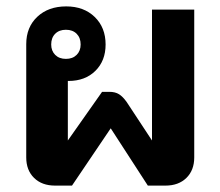

<svg xmlns="http://www.w3.org/2000/svg" viewBox="-20 -580 689 600"><path d="M587 -550V-88Q587 -48 562.5 -24Q538 0 497 0H442L326 -179L205 0H152Q111 0 86.5 -24Q62 -48 62 -88V-442Q62 -495 96.5 -527.5Q131 -560 187 -560Q242 -560 276 -527Q310 -494 310 -441Q310 -390 278 -358.5Q246 -327 194 -327H192V-141L299 -293H322Q340 -293 352 -285.5Q364 -278 376 -261L455 -141V-550ZM140 -441Q140 -421 152.5 -408.5Q165 -396 186 -396Q207 -396 219.5 -408.5Q232 -421 232 -441Q232 -462 219.5 -474.5Q207 -487 186 -487Q165 -487 152.5 -474.5Q140 -462 140 -441Z"/></svg>

Font: Stavian Bold
Style: Bold
Weight: 700
Version: Version 1.000; ttfautohint (v1.6)